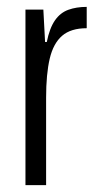

<svg xmlns="http://www.w3.org/2000/svg" viewBox="-20 -538 286 558"><path d="M54 0V-510H106L111 -416H116Q124 -456 139.5 -478.5Q155 -501 178.5 -509.5Q202 -518 232 -518V-456Q186 -456 160.5 -434Q135 -412 124.5 -367.5Q114 -323 114 -254V0Z"/></svg>

Font: Saira ExtraCondensed
Style: Regular
Weight: 400
Width: 2
Designer: Hector Gatti with collaboration of the Omnibus-Type team
Foundry: Omnibus-Type
Version: Version 1.101